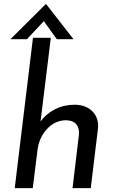

<svg xmlns="http://www.w3.org/2000/svg" viewBox="-20 -970 594 990"><path d="M486 -320 485 -306 448 0H354L387 -276Q390 -309 373.5 -329Q357 -349 321 -350Q265 -350 223 -305.5Q181 -261 173 -194L149 0H56L150 -775H242L189 -343Q217 -383 263.5 -406.5Q310 -430 365 -430Q419 -430 452.5 -399.5Q486 -369 486 -320ZM273 -768 206 -861 119 -768H34L217 -950L359 -768Z"/></svg>

Font: Josefin Sans
Style: Italic
Weight: 400
Italic angle: -7°
Designer: Santiago Orozco
Foundry: Typemade
Version: Version 2.000